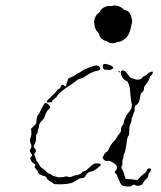

<svg xmlns="http://www.w3.org/2000/svg" viewBox="-20 -677 587 698"><path d="M139 -297Q145 -308 156 -297Q167 -287 158 -280Q149 -274 142 -252Q140 -246 138.5 -245Q137 -244 129.5 -235.5Q122 -227 122 -219.5Q122 -212 119.5 -208.5Q117 -205 117 -199Q117 -193 113.5 -189Q110 -185 111 -176.5Q112 -168 109 -160Q102 -146 102 -143.5Q102 -141 106 -138Q114 -130 108 -122L104 -117L108 -107Q112 -98 112 -94Q112 -90 115 -89Q118 -88 120 -83Q125 -70 137 -63Q144 -59 149 -52.5Q154 -46 158.5 -46Q163 -46 167.5 -41.5Q172 -37 178.5 -36Q185 -35 187 -33.5Q189 -32 200 -32.5Q211 -33 216.5 -35Q222 -37 228 -34Q235 -31 248 -38Q256 -41 259 -40Q262 -40 270 -44Q278 -48 279.5 -51Q281 -54 287 -55Q293 -56 305 -68Q315 -78 321 -81Q327 -84 336 -83Q352 -82 344 -74Q340 -70 331 -63Q316 -53 310 -53Q304 -53 297.5 -46.5Q291 -40 291 -38Q291 -36 287 -32.5Q283 -29 275.5 -29Q268 -29 264 -25Q244 -11 227 -9Q213 -7 194.5 -7Q176 -7 175 -9Q174 -11 165 -16Q151 -24 150 -30Q149 -35 137 -38Q118 -44 118 -52Q118 -54 112 -61Q106 -68 105.5 -69.5Q105 -71 108 -75Q110 -77 109 -78.5Q108 -80 101 -84Q97 -86 93.5 -92Q90 -98 90 -102Q90 -105 94 -108Q97 -110 97 -112Q97 -114 93 -120Q85 -129 91 -136Q95 -141 94 -148Q93 -155 90 -159Q87 -165 92 -180Q95 -186 94 -197L93 -209L102 -218Q112 -227 112 -232Q112 -253 120 -261Q124 -266 125.5 -271Q127 -276 132 -284Q137 -292 139 -297ZM410 -417Q410 -418 410.5 -418.5Q411 -419 412 -419Q415 -418 416 -416Q416 -415 415.5 -414.5Q415 -414 414 -414Q411 -415 410 -417ZM420 -418Q430 -428 445 -406Q454 -392 461 -392Q464 -392 471 -389Q478 -386 486 -388Q494 -390 497.5 -395Q501 -400 506.5 -401.5Q512 -403 516 -408Q519 -412 526 -415Q533 -418 535 -416Q536 -414 535.5 -412Q535 -410 533 -407Q531 -404 529 -402Q525 -400 524 -394Q523 -389 517.5 -380Q512 -371 508 -367Q504 -364 503.5 -355Q503 -346 498 -343Q491 -339 489 -322Q486 -301 474 -294Q469 -291 469.5 -281.5Q470 -272 468 -270Q466 -268 464 -260Q462 -252 460 -249Q458 -246 458 -239.5Q458 -233 454 -226.5Q450 -220 450 -203.5Q450 -187 447 -183.5Q444 -180 442 -171Q437 -126 431 -117Q429 -114 429 -109Q429 -104 426.5 -98Q424 -92 425 -84.5Q426 -77 423 -74Q419 -68 424 -62Q427 -58 429 -51Q431 -44 434 -35L437 -26H446Q455 -26 467 -24L479 -22L490 -34Q502 -45 507 -48Q512 -51 513 -56Q515 -65 524 -65Q532 -65 527 -54L523 -49Q518 -43 519 -38.5Q520 -34 512 -27Q504 -20 501 -13Q498 -6 492 -4Q481 1 473.5 -3.5Q466 -8 459 -2Q454 2 443 1Q430 0 425 -2.5Q420 -5 417 -12Q414 -20 409.5 -29.5Q405 -39 405 -40.5Q405 -42 401 -46Q397 -49 397 -51Q397 -53 401 -57Q415 -74 385 -89Q379 -93 371 -92Q360 -90 354 -101Q352 -105 356 -110.5Q360 -116 360 -118Q360 -120 366 -123.5Q372 -127 375 -134Q380 -148 392 -161Q396 -164 402 -173Q408 -182 408 -183Q408 -184 414.5 -191.5Q421 -199 420 -205Q419 -215 427 -223Q430 -226 430 -232Q430 -238 434 -245Q438 -252 438 -254.5Q438 -257 446 -266Q464 -286 458 -303Q456 -309 454 -335Q452 -361 450 -365Q448 -369 446.5 -374.5Q445 -380 439 -383Q425 -389 420 -407Q418 -415 420 -418ZM317 -436Q334 -442 340 -436Q350 -426 339 -421Q333 -419 330 -419Q328 -419 320 -416Q312 -413 304 -408.5Q296 -404 292 -401Q282 -393 273.5 -391.5Q265 -390 260 -385.5Q255 -381 239 -370Q191 -339 186 -325Q184 -322 177.5 -317.5Q171 -313 170 -309Q169 -305 163.5 -305Q158 -305 154.5 -304.5Q151 -304 150 -306Q150 -310 155 -315Q185 -343 187 -348Q189 -352 194.5 -354Q200 -356 200 -359Q200 -363 202.5 -366Q205 -369 208 -369Q211 -369 214 -366Q221 -358 221 -368Q221 -373 223 -376.5Q225 -380 226 -386Q228 -391 230 -392.5Q232 -394 240 -397Q252 -402 257 -406.5Q262 -411 264 -411Q266 -411 278 -419Q290 -427 292 -427Q294 -427 300 -430Q306 -433 317 -436ZM356 -443Q360 -447 376 -441.5Q392 -436 392 -430Q392 -429 387 -425.5Q382 -422 374 -423Q366 -424 361.5 -424Q357 -424 355 -429Q352 -439 356 -443ZM389 -656Q394 -658 403.5 -656.5Q413 -655 419 -651Q427 -646 429 -643.5Q431 -641 437 -640Q453 -635 458 -613Q461 -601 460.5 -597.5Q460 -594 456 -578Q450 -547 433 -535Q420 -525 412 -525Q405 -525 402 -522.5Q399 -520 388.5 -520Q378 -520 372.5 -524.5Q367 -529 362.5 -529Q358 -529 350 -536.5Q342 -544 342 -547Q342 -554 332 -564Q327 -569 324 -583Q321 -597 323 -605Q328 -622 336 -628Q343 -632 344 -636Q348 -645 358.5 -650.5Q369 -656 378 -655Q385 -654 389 -656Z"/></svg>

Font: TT2020 Style D
Style: Italic
Weight: 400
Italic angle: -15°
Version: Version 0.2.000